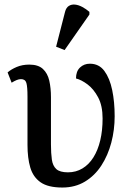

<svg xmlns="http://www.w3.org/2000/svg" viewBox="-20 -829 591 859"><path d="M259 10Q195 10 161.5 -13.5Q128 -37 115.5 -79.5Q103 -122 103 -181V-397Q103 -441 98 -458Q93 -475 74 -475Q65 -475 55 -471Q45 -467 32 -459L14 -505Q30 -519 55 -529.5Q80 -540 111 -540Q151 -540 172 -520.5Q193 -501 200.5 -468Q208 -435 208 -394V-183Q208 -143 212 -115Q216 -87 232 -72.5Q248 -58 284 -58Q320 -58 349 -75.5Q378 -93 398 -125Q418 -157 428.5 -201Q439 -245 439 -299Q439 -356 419 -393.5Q399 -431 371.5 -451.5Q344 -472 320 -478Q320 -510 338 -527Q356 -544 382 -544Q423 -544 447 -511.5Q471 -479 482 -426Q493 -373 493 -309Q493 -248 478 -191Q463 -134 433.5 -88.5Q404 -43 360 -16.5Q316 10 259 10ZM269 -605 231 -620 271 -776Q276 -795 288 -802.5Q300 -810 315.5 -808.5Q331 -807 348 -798Q365 -789 380 -776V-764Z"/></svg>

Font: ET Text
Style: Regular
Weight: 470
Designer: Monotype Design Team
Foundry: Monotype Imaging Inc.
Version: Version 2.009